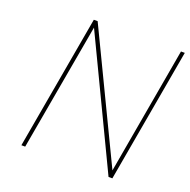

<svg xmlns="http://www.w3.org/2000/svg" viewBox="-125 -825 936 946"><g transform="rotate(20 343.0 -351.5)"><path d="M562 0H542L223 -667L105 0H85L209 -703H229L549 -37L666 -703H686Z"/></g></svg>

Font: Fz Poppins Thin
Style: Italic
Weight: 100
Italic angle: -10°
Designer: Ninad Kale (Devanagari), Jonny Pinhorn (Latin)
Foundry: Indian Type Foundry
Version: Vit hóa bi Vntype.Com & FontZin.Com